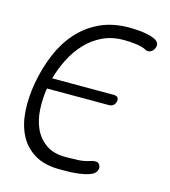

<svg xmlns="http://www.w3.org/2000/svg" viewBox="-111 -829 823 929"><g transform="rotate(15 300.0 -365.0)"><path d="M50 -362Q64 -440 92.5 -508.5Q121 -577 166.5 -628.5Q212 -680 275.5 -710Q339 -740 423 -740Q440 -740 463.5 -738.5Q487 -737 510 -732.5Q533 -728 550.5 -720Q568 -712 572 -698Q573 -696 573 -693V-687Q571 -677 565.5 -668.5Q560 -660 551 -656Q547 -654 544 -653.5Q541 -653 539 -653Q534 -653 529 -654.5Q524 -656 520 -659Q503 -667 474.5 -671Q446 -675 412 -675Q353 -675 306 -652.5Q259 -630 223.5 -592Q188 -554 163.5 -505.5Q139 -457 125 -406H433Q446 -406 452.5 -400Q459 -394 457 -380Q454 -366 445.5 -359Q437 -352 423 -352H113Q105 -301 107.5 -248Q110 -195 129 -152.5Q148 -110 186 -82.5Q224 -55 287 -55Q313 -55 347 -56.5Q381 -58 411 -69Q417 -71 421.5 -71.5Q426 -72 432 -72Q435 -72 438.5 -71.5Q442 -71 445 -69Q452 -64 455 -56.5Q458 -49 457 -41Q456 -36 454 -32Q452 -28 449 -24Q440 -12 418.5 -5Q397 2 371 5.5Q345 9 319 9.5Q293 10 275 10Q196 10 146 -21Q96 -52 70.5 -103.5Q45 -155 41 -222Q37 -289 50 -362Z"/></g></svg>

Font: Maple Mono NL ExtraLight
Style: Italic
Weight: 275
Italic angle: -10°
Monospace: yes
Designer: subframe7536
Version: Version 7.000